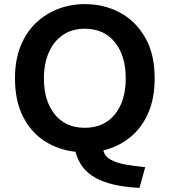

<svg xmlns="http://www.w3.org/2000/svg" viewBox="-20 -729 826 936"><path d="M660 187Q521 180 445.5 138Q370 96 348 11Q265 2 198 -41Q131 -84 92 -161Q53 -238 53 -347Q53 -436 80 -503.5Q107 -571 154.5 -616.5Q202 -662 263.5 -685.5Q325 -709 393 -709Q487 -709 564 -668Q641 -627 687.5 -546.5Q734 -466 734 -347Q734 -248 701.5 -175.5Q669 -103 612.5 -58Q556 -13 484 4Q490 33 519 49Q548 65 591.5 73Q635 81 688 86ZM393 -106Q487 -106 540 -171.5Q593 -237 593 -347Q593 -457 540 -523Q487 -589 393 -589Q331 -589 286.5 -558.5Q242 -528 218 -473.5Q194 -419 194 -347Q194 -237 247 -171.5Q300 -106 393 -106Z"/></svg>

Font: Ubuntu Sans
Style: Bold
Weight: 700
Designer: Dalton Maag Ltd
Foundry: Dalton Maag Ltd
Version: Version 1.006; ttfautohint (v1.8.4.7-5d5b)